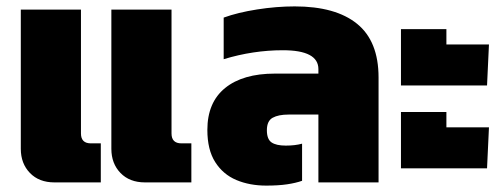

<svg xmlns="http://www.w3.org/2000/svg" viewBox="-20 -570 1573 600"><path d="M433 0Q385 0 356.5 -29.5Q328 -59 328 -105V-540H516V-153Q516 -122 547 -122H578V0ZM150 0Q102 0 73.5 -29.5Q45 -59 45 -105V-540H233V-153Q233 -122 264 -122H295V0Z M812 10Q760 10 718.5 -7.5Q677 -25 652.5 -63.5Q628 -102 628 -164Q628 -250 683.5 -295Q739 -340 839 -340H975V-354Q975 -413 864 -413Q771 -413 679 -385V-515Q723 -531 783.5 -540.5Q844 -550 901 -550Q1029 -550 1096 -495.5Q1163 -441 1163 -328V0H975V-212H882Q850 -212 832 -202Q814 -192 814 -163Q814 -135 828.5 -125Q843 -115 873 -115Q902 -115 924 -121V-5Q904 2 877 6Q850 10 812 10Z M1233 -303V-479H1375V-431H1508L1502 -303ZM1233 -44V-220H1375V-172H1508L1502 -44Z"/></svg>

Font: Kanit
Style: Bold
Weight: 700
Designer: Katatrad Team
Foundry: CadsonDemak
Version: Version 2.000; ttfautohint (v1.8.3)